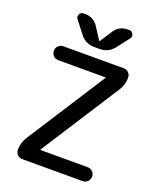

<svg xmlns="http://www.w3.org/2000/svg" viewBox="-171 -1063 966 1167"><g transform="rotate(20 312.0 -480.0)"><path d="M96 -128 423 -637Q423 -638 423.5 -638Q424 -638 424 -639Q424 -640 423 -640H117Q98 -640 85 -653Q72 -666 72 -685Q72 -704 85 -717Q98 -730 117 -730H507Q526 -730 539 -717Q552 -704 552 -685Q552 -640 528 -602L201 -93Q201 -92 200.5 -92Q200 -92 200 -91Q200 -90 201 -90H507Q526 -90 539 -77Q552 -64 552 -45Q552 -26 539 -13Q526 0 507 0H117Q98 0 85 -13Q72 -26 72 -45Q72 -90 96 -128ZM451 -960H460Q477 -960 485 -944Q493 -928 483 -915L421 -835Q386 -790 330 -790H294Q238 -790 203 -835L141 -915Q131 -928 139 -944Q147 -960 164 -960H173Q230 -960 260 -913L310 -836Q310 -835 312 -835Q314 -835 314 -836L364 -913Q394 -960 451 -960Z"/></g></svg>

Font: Rounded Mplus 1c Medium
Style: Regular
Weight: 500
Version: Version 1.059.20150529